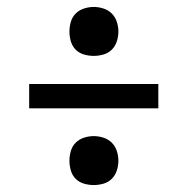

<svg xmlns="http://www.w3.org/2000/svg" viewBox="-20 -617 540 553"><path d="M250 -456Q236 -456 222 -460Q208 -464 198 -474Q188 -484 184 -498Q180 -512 180 -526Q180 -540 184 -554Q188 -568 198 -578Q208 -588 222 -592.5Q236 -597 250 -597Q264 -597 278 -592.5Q292 -588 302 -578Q312 -568 316.5 -554Q321 -540 321 -526Q321 -512 316.5 -498Q312 -484 302 -474Q292 -464 278 -460Q264 -456 250 -456ZM64 -305V-375H436V-305ZM250 -84Q236 -84 222 -88Q208 -92 198 -102Q188 -112 184 -126Q180 -140 180 -154Q180 -168 184 -182Q188 -196 198 -206Q208 -216 222 -220.5Q236 -225 250 -225Q264 -225 278 -220.5Q292 -216 302 -206Q312 -196 316.5 -182Q321 -168 321 -154Q321 -140 316.5 -126Q312 -112 302 -102Q292 -92 278 -88Q264 -84 250 -84Z"/></svg>

Font: Zed Mono
Style: Regular
Weight: 400
Monospace: yes
Designer: Belleve Invis
Foundry: Belleve Invis
Version: Version 1.0.0; ttfautohint (v1.8.4)